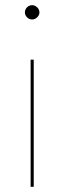

<svg xmlns="http://www.w3.org/2000/svg" viewBox="-20 -720 248 740"><path d="M110 -490V0H98V-490ZM132 -672Q132 -661.5 123.2 -653.2Q114.5 -645 104 -645Q92.5 -645 84.2 -653.2Q76 -661.5 76 -672Q76 -683.5 84.2 -691.8Q92.5 -700 104 -700Q114.5 -700 123.2 -691.8Q132 -683.5 132 -672Z"/></svg>

Font: Lato 2
Style: Regular
Weight: 100
Designer: Lukasz Dziedzic with Adam Twardoch and Botio Nikoltchev
Foundry: tyPoland Lukasz Dziedzic
Version: Version 2.015; 2015-08-06; http://www.latofonts.com/